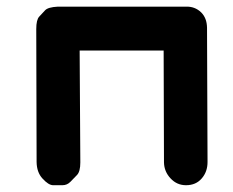

<svg xmlns="http://www.w3.org/2000/svg" viewBox="-20 -524 687 566"><path d="M150.4 -504.4Q121.6 -502.9 113 -493.7Q104.5 -484.4 95.7 -475.1Q86.9 -465.8 86.9 -438.5L87.9 -46.4Q88.4 -16.1 105 2Q123 22 136.7 22Q150.4 22 164.1 22Q177.7 22 187.5 12Q197.3 2 207 -8.1Q216.8 -18.1 216.8 -45.4L214.8 -375H462.4L463.4 -45.4Q463.9 -18.1 482.9 2Q501.5 22 528.3 22Q557.6 22 574.7 2Q591.8 -17.6 591.8 -46.4L590.3 -442.4Q589.8 -470.7 573.2 -487.3Q554.7 -505.4 527.8 -504.4Z"/></svg>

Font: Comic Relief
Style: Bold
Weight: 700
Designer: Jeff Davis
Foundry: Loudifier
Version: Version 1.200; ttfautohint (v1.8.4.7-5d5b)